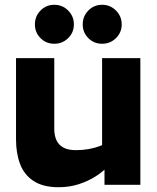

<svg xmlns="http://www.w3.org/2000/svg" viewBox="-20 -773 657 803"><path d="M567 0H417V-115L407 -133V-530H567ZM298 -145Q325 -145 350.5 -149.5Q376 -154 397 -162Q418 -170 432 -178V-78Q412 -56 381 -36Q350 -16 310.5 -3Q271 10 225 10Q160 10 120.5 -16Q81 -42 64 -87Q47 -132 47 -190V-530H207V-233Q207 -208 215.5 -188Q224 -168 244 -156.5Q264 -145 298 -145ZM207 -590Q173 -590 149.5 -613.5Q126 -637 126 -671Q126 -705 149.5 -729Q173 -753 207 -753Q241 -753 265 -729Q289 -705 289 -671Q289 -637 265 -613.5Q241 -590 207 -590ZM407 -590Q373 -590 349.5 -613.5Q326 -637 326 -671Q326 -705 349.5 -729Q373 -753 407 -753Q441 -753 465 -729Q489 -705 489 -671Q489 -637 465 -613.5Q441 -590 407 -590Z"/></svg>

Font: Roundo Variable
Style: Regular
Weight: 200
Designer: Shiva Nallaperumal
Foundry: Indian Type Foundry
Version: Version 2.000